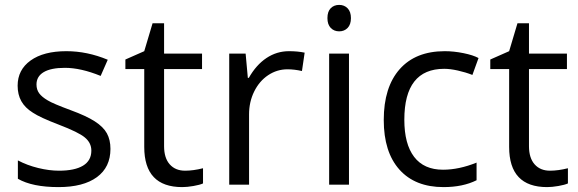

<svg xmlns="http://www.w3.org/2000/svg" viewBox="-20 -754 2360 784"><path d="M269 -304Q196 -331 175 -344Q151 -358 140 -373Q129 -388 129 -409Q129 -442 158.5 -459.5Q188 -477 245 -477Q310 -477 391 -444L420 -510Q336 -545 251 -545Q158 -545 105 -507Q52 -469 52 -404Q52 -368 67 -341Q82 -314 114 -294Q144 -274 220 -245Q301 -214 326 -193Q353 -171 353 -139Q353 -98 319 -77.5Q285 -57 221 -57Q181 -57 136 -68Q91 -79 53 -99V-24Q112 10 219 10Q320 10 375.5 -30.5Q431 -71 431 -146Q431 -183 416.5 -209.5Q402 -236 367 -258.5Q332 -281 269 -304Z M650 -157V-472H805V-535H650V-659H603L569 -545L492 -511V-472H569V-154Q569 10 724 10Q744 10 770 5.5Q796 1 809 -5V-67Q769 -57 736 -57Q696 -57 673 -83Q650 -109 650 -157Z M996 -436H992L983 -535H916V0H997V-287Q997 -338 1018 -380.5Q1039 -423 1075 -447Q1111 -471 1154 -471Q1182 -471 1213 -464L1224 -539Q1195 -545 1160 -545Q1110 -545 1068 -517Q1026 -489 996 -436Z M1365 -626Q1386 -626 1399.5 -640Q1413 -654 1413 -680Q1413 -706 1399.5 -720Q1386 -734 1365 -734Q1344 -734 1330.5 -720.5Q1317 -707 1317 -680Q1317 -654 1330.5 -640Q1344 -626 1365 -626ZM1324 -535V0H1405V-535Z M1926 -18V-90Q1854 -61 1789 -61Q1711 -61 1671 -113.5Q1631 -166 1631 -265Q1631 -473 1794 -473Q1818 -473 1849.5 -466Q1881 -459 1909 -448L1934 -517Q1912 -529 1872.5 -537Q1833 -545 1796 -545Q1677 -545 1612 -471.5Q1547 -398 1547 -264Q1547 -133 1611 -61.5Q1675 10 1791 10Q1870 10 1926 -18Z M2140 -157V-472H2295V-535H2140V-659H2093L2059 -545L1982 -511V-472H2059V-154Q2059 10 2214 10Q2234 10 2260 5.5Q2286 1 2299 -5V-67Q2259 -57 2226 -57Q2186 -57 2163 -83Q2140 -109 2140 -157Z"/></svg>

Font: OpenSansMMV
Style: Regular
Weight: 400
Designer: Steve Matteson
Foundry: Ascender Corporation
Version: Version 4.000